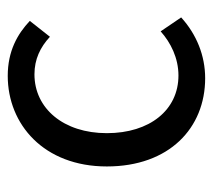

<svg xmlns="http://www.w3.org/2000/svg" viewBox="-47 -491 550 496"><g transform="rotate(-90 228.0 -243.0)"><path d="M274 12C332 12 387 -10 431 -50L395 -103C366 -77 326 -57 281 -57C192 -57 132 -131 132 -242C132 -354 196 -429 284 -429C323 -429 354 -414 381 -389L422 -441C388 -473 344 -498 280 -498C155 -498 46 -405 46 -242C46 -81 145 12 274 12Z"/></g></svg>

Font: SSansPro
Style: Regular
Weight: 400
Designer: Paul D. Hunt
Foundry: Adobe Systems Incorporated
Version: Version 3.006;hotconv 1.0.111;makeotfexe 2.5.65597